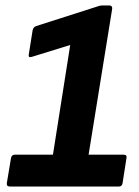

<svg xmlns="http://www.w3.org/2000/svg" viewBox="-20 -680 507 700"><path d="M16 0Q3 0 5 -13L20 -103Q22 -116 34 -116H173L236 -516L97 -473Q82 -468 85 -482L99 -570Q102 -582 112 -585L337 -657Q344 -660 352 -660H379Q390 -660 389 -648L303 -116H431Q444 -116 441 -103L427 -13Q425 0 414 0Z"/></svg>

Font: Sofia Sans Semi Condensed ExtraBold
Style: Italic
Weight: 800
Italic angle: -9°
Version: Version 4.100